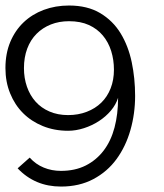

<svg xmlns="http://www.w3.org/2000/svg" viewBox="-31 -668 597 699"><path d="M-11.2 -419.9Q-11.2 -473.1 6.3 -515.1Q23.9 -557.1 54.9 -586.7Q85.9 -616.2 128.4 -632.1Q170.9 -647.9 220.2 -647.9Q287.1 -647.9 333.5 -620.4Q379.9 -592.8 408 -546.9Q436 -501 448.5 -441.9Q460.9 -382.8 460.9 -318.8Q460.9 -253.9 443.8 -194.3Q426.8 -134.8 393.3 -88.9Q359.9 -43 308.8 -15.9Q257.8 11.2 190.9 11.2Q96.2 11.2 33.2 -55.2L77.1 -94.2Q99.1 -69.8 128.2 -57.9Q157.2 -45.9 190.9 -45.9Q242.2 -45.9 281 -65.4Q319.8 -85 346.4 -119.9Q373 -154.8 386 -203.9Q398.9 -252.9 398.9 -312Q391.1 -287.1 372.6 -265.1Q354 -243.2 329.1 -227.1Q304.2 -210.9 274.7 -201.4Q245.1 -191.9 216.8 -191.9Q167 -191.9 125 -209Q83 -226.1 53 -256.1Q22.9 -286.1 5.9 -328.1Q-11.2 -370.1 -11.2 -419.9ZM56.2 -419.9Q56.2 -383.8 67.1 -352.3Q78.1 -320.8 98.6 -297.9Q119.1 -274.9 149.2 -262Q179.2 -249 216.8 -249Q253.9 -249 284.9 -261Q315.9 -272.9 337.9 -294.4Q359.9 -315.9 371.8 -346.4Q383.8 -377 383.8 -414.1Q383.8 -450.2 373.8 -482.2Q363.8 -514.2 343.5 -538.6Q323.2 -563 292.7 -576.9Q262.2 -590.8 220.2 -590.8Q184.1 -590.8 154.1 -578.9Q124 -566.9 102.1 -544.9Q80.1 -522.9 68.1 -491Q56.2 -459 56.2 -419.9Z"/></svg>

Font: Anonymous Pro
Style: Regular
Weight: 400
Monospace: yes
Designer: Mark Simonson
Version: Version 1.002